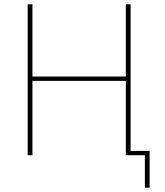

<svg xmlns="http://www.w3.org/2000/svg" viewBox="-20 -718 762 888"><path d="M650 0H562V-344H130V0H108V-698H130V-364H562V-698H584V-20H672V150H650Z"/></svg>

Font: Plexus Sans Thin
Style: Regular
Weight: 250
Version: Version 2.001;PS 002.001;hotconv 1.0.70;makeotf.lib2.5.58329